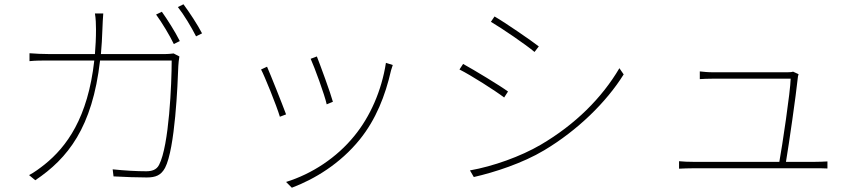

<svg xmlns="http://www.w3.org/2000/svg" viewBox="-20 -822 4040 898"><path d="M452 -569C455 -606 458 -645 459 -686C460 -710 461 -737 463 -759H424C428 -736 429 -708 429 -685C429 -644 427 -605 424 -569H216C177 -569 146 -571 118 -573V-536C147 -539 172 -539 217 -539H421C391 -270 291 -135 189 -53C169 -37 138 -14 116 -3L145 21C297 -81 412 -225 448 -539H783C783 -433 771 -141 724 -51C712 -27 689 -21 664 -21C619 -21 565 -24 507 -30L511 3C566 6 623 8 666 8C708 8 733 -2 752 -37C799 -127 811 -429 814 -513C815 -528 816 -540 819 -558L792 -572C782 -571 769 -569 741 -569ZM710 -754C737 -717 774 -656 793 -616L821 -630C799 -674 762 -732 737 -767ZM812 -789C841 -752 874 -697 897 -652L925 -666C905 -705 865 -766 838 -802Z M1462 -558 1433 -547C1450 -510 1499 -377 1508 -334L1537 -346C1526 -387 1477 -520 1462 -558ZM1785 -528C1765 -398 1711 -276 1637 -186C1555 -85 1440 -9 1318 29L1345 56C1451 16 1571 -56 1663 -170C1738 -263 1782 -374 1809 -493C1811 -499 1814 -510 1817 -518ZM1229 -510 1201 -497C1216 -470 1274 -327 1289 -276L1318 -287C1300 -336 1244 -476 1229 -510Z M2293 -745 2276 -720C2327 -690 2440 -613 2480 -579L2500 -605C2465 -632 2345 -715 2293 -745ZM2178 -25 2196 6C2293 -16 2425 -59 2525 -119C2681 -212 2816 -344 2897 -474L2877 -503C2795 -364 2671 -240 2509 -145C2415 -90 2286 -44 2178 -25ZM2146 -523 2129 -497C2183 -470 2296 -398 2338 -366L2356 -394C2321 -420 2197 -495 2146 -523Z M3656 -65C3670 -147 3703 -378 3711 -455C3711 -461 3713 -469 3715 -475L3689 -487C3685 -485 3676 -484 3664 -484H3313C3289 -484 3274 -486 3253 -488V-452C3274 -453 3287 -454 3314 -454H3678C3677 -396 3638 -135 3625 -65H3224C3198 -65 3178 -66 3156 -68V-33C3178 -34 3198 -35 3224 -35H3793C3810 -35 3834 -35 3850 -34V-67C3834 -66 3809 -65 3790 -65Z"/></svg>

Font: Source Han Sans CN ExtraLight
Style: Regular
Weight: 250
Designer: Ryoko NISHIZUKA (kana & ideographs); Paul D. Hunt (Latin, Greek & Cyrillic); Wenlong ZHANG (bopomofo); Sandoll Communica
Foundry: Adobe Systems Incorporated
Version: Version 1.004;PS 1.004;hotconv 16.6.51;makeotf.lib2.5.65220